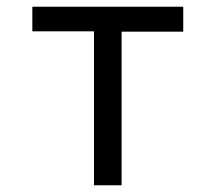

<svg xmlns="http://www.w3.org/2000/svg" viewBox="-20 -550 640 570"><path d="M259 0V-457H76V-530H524V-456H341V0Z"/></svg>

Font: Iosevka Mono
Style: Regular
Weight: 400
Designer: Belleve Invis
Foundry: Belleve Invis
Version: Version 11.1.1